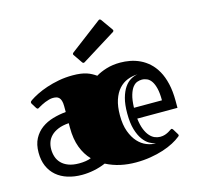

<svg xmlns="http://www.w3.org/2000/svg" viewBox="-112 -885 1050 1020"><g transform="rotate(-15 413.0 -375.0)"><path d="M220.2 -56.2Q238.8 -56.2 256.1 -58.8Q273.4 -61.5 286.1 -66.9Q255.9 -97.7 238.5 -143.6Q221.2 -189.5 221.2 -252V-276.9Q186 -274.4 162.1 -264.4Q138.2 -254.4 123.3 -239.5Q108.4 -224.6 101.8 -206.1Q95.2 -187.5 95.2 -167Q95.2 -145 101.8 -125Q108.4 -105 123.3 -89.6Q138.2 -74.2 162.1 -65.2Q186 -56.2 220.2 -56.2ZM655.3 -399.9Q644 -399.9 630.9 -395.5Q617.7 -391.1 606.2 -377Q594.7 -362.8 586.7 -336.4Q578.6 -310.1 577.1 -266.1H731Q731 -305.2 724.9 -330.8Q718.8 -356.4 708.5 -371.8Q698.2 -387.2 684.3 -393.6Q670.4 -399.9 655.3 -399.9ZM174.3 -428.2Q164.1 -428.2 152.6 -425Q141.1 -421.9 130.1 -417.5Q119.1 -413.1 109.6 -408Q100.1 -402.8 93.3 -398.9Q90.3 -397 87.9 -395.5Q85.4 -394 83 -394Q78.6 -394 74.7 -400.4L58.1 -427.2Q55.7 -430.7 55.7 -434.6Q55.7 -438.5 58.8 -441.4Q62 -444.3 64.9 -446.3Q81.1 -457.5 106 -470Q130.9 -482.4 162.1 -492.9Q193.4 -503.4 230 -510.3Q266.6 -517.1 306.2 -517.1Q330.1 -517.1 348.6 -514.6Q367.2 -512.2 382.1 -507.3Q397 -502.4 409.2 -495.8Q421.4 -489.3 433.1 -481Q457.5 -496.1 491.9 -506.6Q526.4 -517.1 567.9 -517.1Q594.2 -517.1 621.8 -512Q649.4 -506.8 675.3 -494.6Q701.2 -482.4 723.9 -461.9Q746.6 -441.4 763.7 -411.1Q780.8 -380.9 790.5 -339.4Q800.3 -297.9 800.3 -243.7V-206.1H579.1Q583.5 -169.4 593.3 -145.5Q603 -121.6 616 -107.2Q628.9 -92.8 643.8 -86.9Q658.7 -81.1 672.9 -81.1Q687.5 -81.1 699 -85Q710.4 -88.9 719 -93.8Q727.5 -98.6 732.9 -102.5Q738.3 -106.4 740.7 -106.4Q744.6 -106.4 748.5 -100.6L766.1 -71.8Q767.1 -69.8 768.1 -68.1Q769 -66.4 769 -64.9Q769 -61.5 766.6 -59.3Q764.2 -57.1 762.7 -56.2Q746.6 -43 721.7 -29.8Q696.8 -16.6 664.6 -6.1Q632.3 4.4 594 10.7Q555.7 17.1 513.2 17.1Q468.8 17.1 428.5 8.3Q388.2 -0.5 350.1 -20Q317.9 -6.3 284.7 0.2Q251.5 6.8 219.2 6.8Q176.8 6.8 141.1 -4.4Q105.5 -15.6 79.8 -37.6Q54.2 -59.6 40 -92Q25.9 -124.5 25.9 -167Q25.9 -211.9 42.5 -243.2Q59.1 -274.4 86.4 -294.4Q113.8 -314.5 148.9 -324.7Q184.1 -335 221.2 -338.4V-370.1Q221.2 -389.2 217.5 -400.6Q213.9 -412.1 207.5 -418.2Q201.2 -424.3 192.6 -426.3Q184.1 -428.2 174.3 -428.2ZM641.1 -53.2Q625.5 -56.6 606.9 -67.1Q588.4 -77.6 572.3 -99.6Q556.2 -121.6 545.4 -157.2Q534.7 -192.9 534.7 -246.6Q534.7 -295.9 544.2 -330.1Q553.7 -364.3 568.8 -386.2Q584 -408.2 603 -419.2Q622.1 -430.2 641.1 -433.1Q611.8 -432.1 585.2 -421.6Q558.6 -411.1 538.3 -388.7Q518.1 -366.2 506.3 -331.1Q494.6 -295.9 494.6 -246.6Q494.6 -193.8 508.3 -157Q522 -120.1 543.2 -96.9Q564.5 -73.7 590.3 -63.5Q616.2 -53.2 641.1 -53.2ZM388.2 -568.8Q386.2 -567.9 384.8 -566.9Q383.3 -565.9 381.8 -565.9Q376.5 -565.9 373.5 -570.8L340.8 -618.7Q337.9 -622.1 337.9 -625.5Q337.9 -628.9 342.3 -632.8L515.1 -763.7Q518.6 -766.6 522 -766.6Q525.4 -766.6 529.3 -762.2L574.2 -698.7Q577.6 -694.8 577.6 -691.4Q577.6 -687 573.2 -684.1Z"/></g></svg>

Font: Fascinate Inline
Style: Regular
Weight: 900
Designer: Astigmatic (AOETI)
Foundry: Astigmatic (AOETI)
Version: Version 1.000